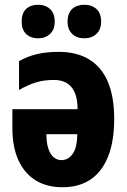

<svg xmlns="http://www.w3.org/2000/svg" viewBox="-20 -777 535 807"><path d="M227 -559Q304 -559 356 -526.5Q408 -494 434 -431.5Q460 -369 460 -277Q460 -184 434.5 -119.5Q409 -55 360.5 -22.5Q312 10 243 10Q176 10 129 -19.5Q82 -49 57 -104.5Q32 -160 32 -239V-318H306Q306 -379 281 -410Q256 -441 206 -441Q166 -441 132.5 -431Q99 -421 60 -399V-520Q95 -540 135 -549.5Q175 -559 227 -559ZM175 -213Q175 -179 182.5 -154.5Q190 -130 204.5 -117Q219 -104 238 -104Q266 -104 285 -129.5Q304 -155 305 -213ZM71 -686Q71 -722 90 -739.5Q109 -757 140 -757Q171 -757 190.5 -739Q210 -721 210 -686Q210 -653 190.5 -634.5Q171 -616 140 -616Q109 -616 90 -634Q71 -652 71 -686ZM264 -686Q264 -722 283.5 -739.5Q303 -757 334 -757Q366 -757 385.5 -739Q405 -721 405 -686Q405 -653 385.5 -634.5Q366 -616 334 -616Q303 -616 283.5 -634.5Q264 -653 264 -686Z"/></svg>

Font: Noto Sans Display Condensed ExtraBold
Style: Regular
Weight: 800
Width: 3
Designer: Monotype Design Team
Foundry: Monotype Imaging Inc.
Version: Version 2.003